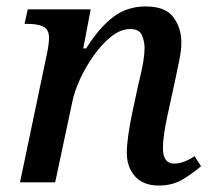

<svg xmlns="http://www.w3.org/2000/svg" viewBox="-20 -565 659 595"><path d="M472 10Q424 10 398.5 -18.5Q373 -47 373 -92Q373 -136 391 -221L408 -300Q411 -313 416 -334Q421 -355 424.5 -377Q428 -399 428 -417Q428 -436 420 -455.5Q412 -475 384 -475Q354 -475 325 -452Q296 -429 270.5 -393Q245 -357 227.5 -318.5Q210 -280 204 -249L151 0H42L126 -401Q129 -415 130.5 -428Q132 -441 132 -447Q132 -474 114 -482.5Q96 -491 67 -491H56L66 -536H261L238 -415H247Q288 -480 331 -512.5Q374 -545 431 -545Q493 -545 517.5 -511.5Q542 -478 542 -433Q542 -408 535.5 -378Q529 -348 524 -322L499 -207Q493 -180 489 -153.5Q485 -127 485 -105Q485 -58 520 -58Q548 -58 583 -81L603 -50Q579 -29 547 -9.5Q515 10 472 10Z"/></svg>

Font: Noto Serif Medium
Style: Italic
Weight: 500
Italic angle: -12°
Designer: Monotype Design Team
Foundry: Monotype Imaging Inc.
Version: Version 2.014; ttfautohint (v1.8.4.7-5d5b)